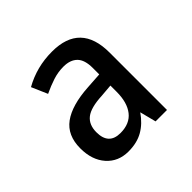

<svg xmlns="http://www.w3.org/2000/svg" viewBox="-102 -864 523 523"><g transform="rotate(-45 159.5 -603.0)"><path d="M160 -773Q269 -773 269 -660V-439H225L213 -486Q195 -460 171.5 -446.5Q148 -433 115 -433Q76 -433 52 -460Q28 -487 28 -532Q28 -582 61.5 -606.5Q95 -631 161 -635L207 -638V-663Q207 -694 193 -708Q179 -722 153 -722Q132 -722 112 -715.5Q92 -709 71 -699L51 -745Q76 -759 103 -766Q130 -773 160 -773ZM171 -592Q127 -590 108.5 -575.5Q90 -561 90 -532Q90 -484 135 -484Q171 -484 189 -507Q207 -530 207 -571V-595Z"/></g></svg>

Font: Noto Sans Tamil UI Condensed
Style: Regular
Weight: 400
Width: 3
Designer: Jelle Bosma - Monotype Design Team
Foundry: Monotype Imaging Inc.
Version: Version 2.004; ttfautohint (v1.8.4.7-5d5b)